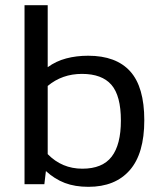

<svg xmlns="http://www.w3.org/2000/svg" viewBox="-20 -709 630 739"><path d="M535.4 -246.3Q535.4 -374.1 481.2 -434.3Q426.9 -494.5 319.4 -494.5Q273.9 -494.5 234.8 -484.1Q195.8 -473.8 163.6 -450.4V-688.9H74.4V0H150.7L156.7 -50.6Q190.3 -19.8 229.5 -4.8Q268.8 10.1 320.3 10.1Q423.3 10.1 479.3 -53.8Q535.4 -117.6 535.4 -246.3ZM163.6 -115.8V-378.2Q219.2 -424.6 295.5 -424.6Q372.2 -424.6 408.8 -382.6Q445.3 -340.5 445.3 -244.9Q445.3 -152.1 409.7 -105.9Q374.1 -59.7 296.9 -59.7Q218.3 -59.7 163.6 -115.8Z"/></svg>

Font: Arad
Style: Regular
Weight: 400
Designer: Mohammad Darvishi
Version: Version 1.010;September 21, 2024;FontCreator 15.0.0.2992 64-